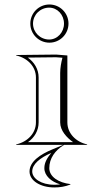

<svg xmlns="http://www.w3.org/2000/svg" viewBox="-20 -645 460 855"><path d="M152 -100V-300C152 -337.4 132 -368.7 103.7 -388.6L229.6 -390L258 -387.9C252.1 -364.4 248.3 -344.1 248 -320V-100C248 -63 277.6 -31.8 305.5 -12H104.5C133.6 -32.7 152 -63.3 152 -100ZM127 -540C127 -579.2 159.3 -611 199 -611C235.4 -611 265 -579.2 265 -540C265 -500.8 235.4 -469 199 -469C159.3 -469 127 -500.8 127 -540ZM208.3 36C191 57.2 177.5 77.9 177.5 103.7C177.5 137.7 208.3 164.3 248.1 176.1C238.8 177.3 230.9 177.7 221.5 177.7C162.7 177.7 123.5 149.1 123.5 118.7C123.5 85.9 157.9 58.1 208.3 36ZM140 -100C140 -51 102 -13 52 -2V0H262L214.5 19.7C159.7 42.2 111.5 74.3 111.5 118.7C111.5 160.1 160.8 189.7 221.5 189.7C247.4 189.7 269.5 186.1 293.5 176.7V174.7C241.3 168.8 199.5 142.4 199.5 103.7C199.5 60.3 225 25 264 1L266 0H368V-2C318 -13 280 -51 280 -100V-398L230 -402L52 -400V-398C102 -387 140 -349 140 -300ZM115 -540C115 -493 153 -455 200 -455C247 -455 285 -493 285 -540C285 -587 247 -625 200 -625C153 -625 115 -587 115 -540Z"/></svg>

Font: Sortefax
Style: Medium
Weight: 500
Designer: gluk
Foundry: gluk
Version: Version 0.261